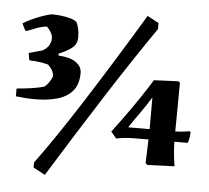

<svg xmlns="http://www.w3.org/2000/svg" viewBox="-55 -757 990 910"><g transform="rotate(5 440.5 -301.5)"><path d="M112 -258Q71 -258 22 -264V-301Q58 -304 93 -309Q128 -314 154 -322Q165 -331 175 -346.5Q185 -362 189 -373Q189 -389 180 -403.5Q171 -418 161 -427Q120 -438 73 -439L69 -445L65 -474L130 -492Q150 -504 159 -519.5Q168 -535 168 -552Q168 -578 140 -606Q117 -604 91.5 -594.5Q66 -585 47 -577L39 -578L23 -611Q50 -628 89 -644Q128 -660 158 -666Q177 -666 200 -663.5Q223 -661 244 -655.5Q265 -650 277 -640Q282 -632 287 -612.5Q292 -593 292 -569Q292 -536 268.5 -517.5Q245 -499 206 -483V-474Q262 -471 290 -451Q318 -431 318 -401Q318 -347 292 -316Q266 -285 220 -271.5Q174 -258 112 -258ZM191 95 135 65V41Q227 -84 347 -271.5Q467 -459 611 -698L665 -669V-640Q620 -575 563 -489.5Q506 -404 443.5 -306.5Q381 -209 316.5 -106.5Q252 -4 191 95ZM671 6 662 -2 666 -115Q618 -115 591.5 -114.5Q565 -114 548 -112Q531 -110 513 -106L487 -137Q516 -175 548 -219.5Q580 -264 611 -310Q642 -356 667 -397L784 -402L791 -395Q791 -342 790 -279.5Q789 -217 789 -164Q803 -164 822.5 -166Q842 -168 857 -171L862 -167Q862 -160 859.5 -142.5Q857 -125 852 -115H789Q790 -69 794 -40.5Q798 -12 800 1ZM565 -164H667V-315Q643 -276 617 -239.5Q591 -203 565 -164Z"/></g></svg>

Font: Labrada ExtraBold
Style: Regular
Weight: 800
Designer: Mercedes Jáuregui
Foundry: Omnibus-Type Team
Version: Version 1.000; ttfautohint (v1.8.4.7-5d5b)